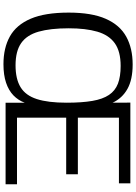

<svg xmlns="http://www.w3.org/2000/svg" viewBox="140 -908 780 1100"><g transform="rotate(90 530.0 -358.0)"><path d="M347.7 12.2Q254.4 12.2 188.2 -24.9Q122.1 -62 87.2 -144Q52.2 -226.1 52.2 -361.3Q52.2 -493.7 87.9 -574.2Q123.5 -654.8 190.2 -691.4Q256.8 -728 349.1 -728Q436 -728 489.3 -698.2Q542.5 -668.5 568.4 -613.3L567.9 -714.8H1030.3V-649.4H654.3V-414.1H978.5V-347.2H654.3V-65.4H1035.6V0H568.4V-109.4Q554.7 -72.3 526.4 -44.9Q498 -17.6 453.9 -2.7Q409.7 12.2 347.7 12.2ZM354 -57.1Q432.6 -57.1 479.7 -85.9Q526.9 -114.7 547.6 -179Q568.4 -243.2 568.4 -349.6Q568.4 -437.5 558.1 -497.1Q547.9 -556.6 523.9 -592.3Q500 -627.9 459.5 -643.6Q418.9 -659.2 357.9 -659.2Q274.4 -659.2 227.5 -625.5Q180.7 -591.8 161.4 -525.4Q142.1 -459 142.1 -361.8Q142.1 -256.8 161.4 -189.2Q180.7 -121.6 226.8 -89.4Q272.9 -57.1 354 -57.1Z"/></g></svg>

Font: Pontano Sans
Style: Regular
Weight: 400
Designer: Vernon Adams
Foundry: Vernon Adams
Version: Version 2.001